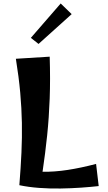

<svg xmlns="http://www.w3.org/2000/svg" viewBox="-20 -1082 622 1101"><path d="M91 -20Q99 -120 103 -207Q107 -294 105.5 -377.5Q104 -461 96 -550.5Q88 -640 71 -745L265 -757Q269 -627 265 -517.5Q261 -408 250.5 -306.5Q240 -205 224 -97Q292 -96 367.5 -107.5Q443 -119 531 -142L546 -15Q502 -10 445.5 -6Q389 -2 327 -1Q265 0 204 -4.5Q143 -9 91 -20ZM201 -830 157 -865 328 -1062 391 -1001Z"/></svg>

Font: Marhey SemiBold
Style: Regular
Weight: 600
Designer: Nur Syamsi & Bustanul Arifin
Foundry: Namelatype
Version: Version 1.000; ttfautohint (v1.8.4.7-5d5b)